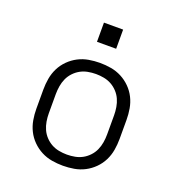

<svg xmlns="http://www.w3.org/2000/svg" viewBox="-132 -826 864 941"><g transform="rotate(20 300.0 -356.0)"><path d="M300 8Q271 8 242 3Q213 -2 187 -15.5Q161 -29 140 -50Q119 -71 106 -97Q93 -123 88 -152Q83 -181 83 -210V-310Q83 -339 88 -368Q93 -397 106 -423Q119 -449 140 -470Q161 -491 187 -504.5Q213 -518 242 -523Q271 -528 300 -528Q329 -528 358 -523Q387 -518 413 -504.5Q439 -491 460 -470Q481 -449 494 -423Q507 -397 512 -368Q517 -339 517 -310V-210Q517 -181 512 -152Q507 -123 494 -97Q481 -71 460 -50Q439 -29 413 -15.5Q387 -2 358 3Q329 8 300 8ZM300 -50Q321 -50 342 -54Q363 -58 381 -68Q399 -78 413.5 -93.5Q428 -109 436.5 -128Q445 -147 448.5 -168Q452 -189 452 -210V-310Q452 -331 448.5 -352Q445 -373 436.5 -392Q428 -411 413.5 -426.5Q399 -442 381 -452Q363 -462 342 -466Q321 -470 300 -470Q279 -470 258 -466Q237 -462 219 -452Q201 -442 186.5 -426.5Q172 -411 163.5 -392Q155 -373 151.5 -352Q148 -331 148 -310V-210Q148 -189 151.5 -168Q155 -147 163.5 -128Q172 -109 186.5 -93.5Q201 -78 219 -68Q237 -58 258 -54Q279 -50 300 -50ZM350 -620H250V-720H350Z"/></g></svg>

Font: Iosevka SS04 Light Extended
Style: Regular
Weight: 300
Width: 7
Monospace: yes
Designer: Belleve Invis
Foundry: Belleve Invis
Version: Version 19.0.0; ttfautohint (v1.8.4)